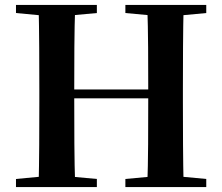

<svg xmlns="http://www.w3.org/2000/svg" viewBox="-20 -761 904 781"><path d="M45 0V-33L194 -47H221L374 -33V0ZM137 0Q139 -85 139.5 -171.5Q140 -258 140 -346V-394Q140 -481 139.5 -567.5Q139 -654 137 -741H286Q283 -656 282.5 -568.5Q282 -481 282 -394V-366Q282 -265 282.5 -176Q283 -87 286 0ZM211 -361V-397H654V-361ZM490 0V-33L642 -47H669L819 -33V0ZM579 0Q582 -85 582.5 -174Q583 -263 583 -366V-394Q583 -481 582.5 -567.5Q582 -654 579 -741H727Q725 -656 724.5 -568.5Q724 -481 724 -394V-346Q724 -260 724.5 -173.5Q725 -87 727 0ZM45 -708V-741H374V-708L221 -694H194ZM490 -708V-741H819V-708L669 -694H642Z"/></svg>

Font: Noto Serif SC ExtraLight
Style: Bold
Weight: 700
Version: Version 2.002-H1;hotconv 1.1.0;makeotfexe 2.6.0